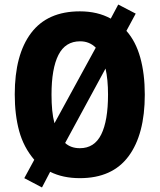

<svg xmlns="http://www.w3.org/2000/svg" viewBox="-20 -775 703 846"><path d="M618 -358Q618 -183 546.5 -86.5Q475 10 332 10Q257 10 201 -18L165 51L87 10L131 -71Q84 -126 64.5 -197.5Q45 -269 45 -359Q45 -534 117 -629.5Q189 -725 332 -725Q410 -725 468 -693L501 -755L578 -715L537 -639Q578 -593 598 -521.5Q618 -450 618 -358ZM207 -358Q207 -321 210 -289.5Q213 -258 220 -232L402 -565Q374 -593 333 -593Q268 -593 237.5 -533Q207 -473 207 -358ZM456 -358Q456 -425 445 -473L267 -145Q292 -122 332 -122Q396 -122 426 -182.5Q456 -243 456 -358Z"/></svg>

Font: Noto Sans Condensed ExtraBold
Style: Regular
Weight: 800
Width: 3
Designer: Monotype Design Team
Foundry: Monotype Imaging Inc.
Version: Version 2.013; ttfautohint (v1.8.4.7-5d5b)